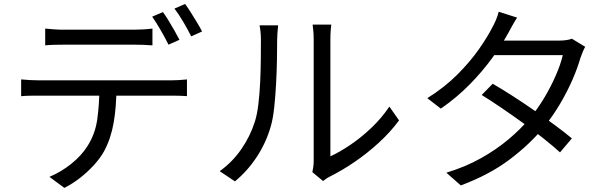

<svg xmlns="http://www.w3.org/2000/svg" viewBox="-20 -872 3040 949"><path d="M203.4 -730.8Q225.1 -728.6 247.6 -726.9Q270 -725.2 293.8 -725.2Q311.3 -725.2 346.3 -725.2Q381.2 -725.2 424.7 -725.2Q468.2 -725.2 511.2 -725.2Q554.2 -725.2 588.7 -725.2Q623.3 -725.2 640.1 -725.2Q661.3 -725.2 686.5 -726.6Q711.6 -728 733.5 -730.8V-647.8Q711 -649.8 686.4 -650.5Q661.7 -651.2 640.1 -651.2Q623.3 -651.2 588.7 -651.2Q554.2 -651.2 511.2 -651.2Q468.2 -651.2 425 -651.2Q381.8 -651.2 346.9 -651.2Q312 -651.2 295 -651.2Q270.2 -651.2 246.6 -650.5Q222.9 -649.8 203.4 -647.8ZM84.5 -479.5Q105.1 -477.7 126.8 -476.3Q148.5 -474.9 171.5 -474.9Q183.7 -474.9 222.4 -474.9Q261 -474.9 316.7 -474.9Q372.3 -474.9 436.2 -474.9Q500.1 -474.9 564 -474.9Q627.9 -474.9 683.2 -474.9Q738.5 -474.9 776.6 -474.9Q814.7 -474.9 825.9 -474.9Q841.9 -474.9 864 -476.1Q886.2 -477.3 904.1 -479.5V-396.9Q887.8 -398.3 866.2 -398.8Q844.6 -399.3 825.9 -399.3Q814.7 -399.3 776.6 -399.3Q738.5 -399.3 683.2 -399.3Q627.9 -399.3 564 -399.3Q500.1 -399.3 436.2 -399.3Q372.3 -399.3 316.7 -399.3Q261 -399.3 222.4 -399.3Q183.7 -399.3 171.5 -399.3Q148.9 -399.3 126.9 -398.9Q104.9 -398.5 84.5 -396.5ZM555.5 -439.2Q555.5 -345.3 542 -266.7Q528.5 -188.1 495 -125.5Q476.8 -92.3 446.6 -58.7Q416.4 -25 378.7 4.9Q341.1 34.9 298.1 56.7L224.4 2.2Q282.4 -22.2 333 -62.9Q383.6 -103.5 413 -151Q451 -210.7 460.9 -283.4Q470.9 -356.2 471.5 -438.9ZM785.3 -812.3Q798.3 -794.9 813.1 -770.3Q827.9 -745.8 842.3 -720.8Q856.7 -695.8 867 -675.3L812.8 -651.2Q798 -681.6 775.1 -721.4Q752.2 -761.2 732.2 -789.6ZM894.9 -852.4Q908.5 -834 924.1 -809.1Q939.7 -784.2 954.6 -759.7Q969.5 -735.2 978.8 -716.4L925 -692.2Q908.8 -725.1 886.2 -763.4Q863.6 -801.6 842.3 -829.6Z M1523.9 -21.2Q1526.7 -32.9 1528.6 -47.6Q1530.5 -62.3 1530.5 -77.3Q1530.5 -86.9 1530.5 -120.9Q1530.5 -154.9 1530.5 -204.7Q1530.5 -254.5 1530.5 -312.4Q1530.5 -370.2 1530.5 -428.8Q1530.5 -487.4 1530.5 -538.3Q1530.5 -589.3 1530.5 -626Q1530.5 -662.8 1530.5 -676.3Q1530.5 -704.8 1528.1 -724.6Q1525.8 -744.3 1525.2 -750.4H1617.3Q1616.7 -744.3 1614.8 -724.4Q1613 -704.4 1613 -676Q1613 -662.4 1613 -626.5Q1613 -590.5 1613 -540.1Q1613 -489.8 1613 -432.4Q1613 -374.9 1613 -319.1Q1613 -263.3 1613 -215.8Q1613 -168.2 1613 -137Q1613 -105.8 1613 -99.2Q1659.5 -120.7 1712.6 -156.6Q1765.6 -192.5 1816.2 -240.7Q1866.8 -288.9 1904.5 -345.1L1952.4 -276.9Q1909.3 -218.6 1851.7 -166Q1794.2 -113.4 1732 -71.1Q1669.8 -28.8 1611.3 0.2Q1598.8 6.5 1590.6 12.6Q1582.3 18.6 1576.8 22.8ZM1065.9 -25.9Q1129 -71.1 1173.1 -135.2Q1217.3 -199.3 1240 -271.7Q1251 -306.3 1257.1 -357.3Q1263.2 -408.3 1265.9 -465.5Q1268.6 -522.8 1269.1 -577.5Q1269.6 -632.1 1269.6 -674.3Q1269.6 -696.5 1267.8 -713.8Q1266 -731 1262.8 -746.8H1354.8Q1354.2 -741.3 1353.1 -729.7Q1352.1 -718.2 1351 -704.1Q1349.9 -689.9 1349.9 -675Q1349.9 -633.3 1348.9 -576.5Q1347.9 -519.6 1344.6 -458.3Q1341.3 -397 1335.5 -342.2Q1329.7 -287.4 1319.1 -250Q1296.7 -169.7 1250.6 -98.7Q1204.5 -27.8 1141.3 24.5Z M2415.3 -458.1Q2463.3 -430.3 2516.3 -396.1Q2569.2 -362 2621.8 -325.4Q2674.5 -288.9 2722.2 -253.8Q2770 -218.7 2806.6 -188L2748 -118.9Q2713.5 -150.2 2666.5 -187.6Q2619.4 -225.1 2566.2 -263.5Q2512.9 -301.9 2460.1 -337.9Q2407.2 -373.8 2360.9 -402.6ZM2872.5 -640.7Q2866.2 -630.1 2860 -614.7Q2853.7 -599.3 2849.4 -587.3Q2835 -536.4 2809.2 -477.3Q2783.4 -418.2 2748.1 -358.4Q2712.8 -298.6 2668.4 -244Q2600.7 -160.7 2500.2 -84.6Q2399.8 -8.5 2257.7 44.5L2186.2 -18.4Q2279.5 -46.7 2355.9 -89.3Q2432.3 -132 2493.2 -183.1Q2554.1 -234.3 2598.7 -287.8Q2637.7 -334.1 2670.3 -388.9Q2703 -443.7 2726.9 -498.5Q2750.9 -553.4 2761.9 -599.6H2391.3L2423.3 -671.3H2741.2Q2761.3 -671.3 2778.1 -673.6Q2795 -675.9 2806.6 -680.7ZM2535.8 -785Q2523.3 -765.4 2510.9 -743Q2498.6 -720.6 2491 -706.6Q2461.1 -652.2 2413.7 -586.5Q2366.3 -520.9 2302.6 -455.7Q2238.8 -390.6 2159 -335.1L2092 -386.7Q2178 -440.4 2241.2 -504.1Q2304.5 -567.8 2347.1 -628.7Q2389.7 -689.6 2412.7 -735.3Q2420.6 -748.3 2430.6 -771.6Q2440.6 -794.8 2444.9 -814Z"/></svg>

Font: Noto Sans KR Thin
Style: Regular
Weight: 100
Designer: Ryoko NISHIZUKA 西塚涼子 (kana, bopomofo & ideographs); Paul D. Hunt (Latin, Greek & Cyrillic); Sandoll Communications 산돌커뮤니
Foundry: Adobe
Version: Version 2.004-H2;hotconv 1.0.118;makeotfexe 2.5.65603